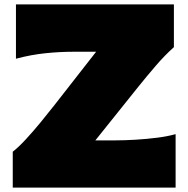

<svg xmlns="http://www.w3.org/2000/svg" viewBox="-20 -855 858 875"><path d="M38.1 0V-163.6Q64.5 -184.1 97.4 -219.7Q130.4 -255.4 164.1 -296.4Q197.8 -337.4 226.1 -373.5L418 -619.1H311Q253.4 -619.1 188 -612.5Q122.6 -606 52.7 -587.4V-835H772.5V-640.1Q731 -603 690.4 -555.9Q649.9 -508.8 609.4 -458.5L414.6 -215.3H507.8Q548.3 -215.3 597.7 -218.3Q647 -221.2 695.3 -227.3Q743.7 -233.4 780.3 -243.7V0Z"/></svg>

Font: Pinar-DS3-FD Black
Style: Regular
Weight: 900
Designer: Amin Abedi
Version: Version 3.000